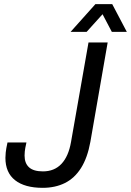

<svg xmlns="http://www.w3.org/2000/svg" viewBox="-20 -890 629 922"><path d="M185 12Q99 12 52.5 -24.5Q6 -61 6 -132Q6 -142 7.5 -158Q9 -174 16 -206H107Q100 -175 99 -162.5Q98 -150 98 -143Q98 -106 119.5 -86.5Q141 -67 186 -67Q241 -67 275 -103Q309 -139 321 -208L405 -686H497L414 -209Q400 -132 369 -83Q338 -34 291.5 -11Q245 12 185 12ZM319 -737 438 -870H519L589 -737H517L457 -851L498 -850L396 -737Z"/></svg>

Font: Archivo SemiCondensed
Style: Italic
Weight: 400
Width: 4
Italic angle: -10°
Designer: Hector Gatti
Foundry: Omnibus-Type
Version: Version 2.001